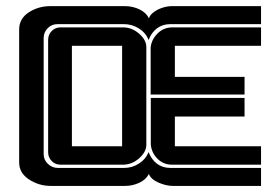

<svg xmlns="http://www.w3.org/2000/svg" viewBox="-20 -611 921 631"><path d="M178.7 -521H384.3Q413.6 -521 437.3 -500.2Q460.9 -479.5 460.9 -456.5V-134.8Q460.9 -111.8 437.3 -90.8Q413.6 -69.8 383.8 -69.8H178.7Q161.6 -69.8 149.9 -81.8Q138.2 -93.8 138.2 -110.8V-479.5Q138.2 -497.1 149.9 -509Q161.6 -521 178.7 -521ZM481.4 -567.9Q493.7 -578.6 511.2 -584.7Q528.8 -590.8 544.4 -590.8H837.9V-531.7H540Q514.2 -531.7 495.8 -517.8Q477.5 -503.9 468.3 -479.5Q459.5 -502.9 436.8 -517.3Q414.1 -531.7 387.2 -531.7H168.9Q149.9 -531.7 136.7 -518.3Q123.5 -504.9 123.5 -485.8V-104.5Q123.5 -85.4 137.5 -72.3Q151.4 -59.1 170.4 -59.1H388.2Q414.6 -59.1 437 -73.7Q459.5 -88.4 468.3 -111.3Q477.5 -86.9 495.8 -73Q514.2 -59.1 540 -59.1H837.9V0H548.3Q525.9 0 500.7 -11Q475.6 -22 469.2 -39.6Q460.9 -21.5 438.5 -10.7Q416 0 391.1 0H146.5Q107.9 0 75.4 -21.2Q43 -42.5 43 -76.7V-514.2Q43 -549.8 74.5 -570.3Q106 -590.8 145 -590.8H391.1Q416 -590.8 438.5 -580.1Q460.9 -569.3 469.2 -550.8Q473.1 -561 481.4 -567.9ZM216.3 -460.4V-130.4H381.3V-460.4ZM475.6 -289.1H783.7V-228H554.7V-130.4H837.9V-69.8H544.9Q517.1 -69.8 497.8 -89.1Q478.5 -108.4 475.6 -135.3ZM475.1 -455.1Q478 -481.4 498 -501.2Q518.1 -521 545.9 -521H837.9V-460.4H554.7V-358.4H783.7V-300.3H475.1Z"/></svg>

Font: Ebtekar Inline 2
Style: Inline-2
Weight: 500
Designer: Arman Khorramak
Foundry: Arman Khorramak
Version: Version 2.000